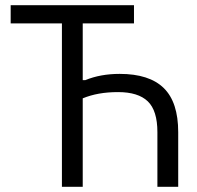

<svg xmlns="http://www.w3.org/2000/svg" viewBox="-20 -718 757 738"><path d="M218 0V-628H21V-698H495V-628H298V-410H308Q337 -422 370 -428Q403 -434 440 -434Q554 -434 609.5 -379.5Q665 -325 665 -210V0H585V-210Q585 -293 548 -328.5Q511 -364 434 -364Q394 -364 360.5 -358Q327 -352 298 -340V0Z"/></svg>

Font: IBM Plex Sans Condensed
Style: Regular
Weight: 400
Width: 3
Designer: Mike Abbink, Paul van der Laan, Pieter van Rosmalen
Foundry: Bold Monday
Version: Version 3.201